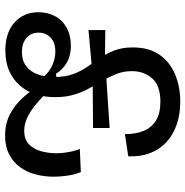

<svg xmlns="http://www.w3.org/2000/svg" viewBox="-7 -706 727 753"><g transform="rotate(90 356.5 -329.5)"><path d="M178 13Q108 13 68 -23Q28 -59 28 -117Q28 -153 43.5 -182Q59 -211 89 -227.5Q119 -244 160 -244Q197 -244 224 -229Q251 -214 270 -185L285 -188L284 -134Q262 -160 235.5 -171.5Q209 -183 183 -183Q146 -183 127 -164Q108 -145 108 -118Q108 -88 128.5 -70Q149 -52 184 -52Q217 -52 239 -68.5Q261 -85 271.5 -113.5Q282 -142 282 -179Q282 -222 270.5 -253Q259 -284 241.5 -309Q224 -334 207 -359Q190 -384 178 -414.5Q166 -445 166 -487Q166 -551 195 -592Q224 -633 272.5 -653Q321 -673 379 -673Q428 -673 468.5 -659Q509 -645 537.5 -618.5Q566 -592 580.5 -554.5Q595 -517 593 -469L506 -456Q506 -498 493.5 -529Q481 -560 453 -577.5Q425 -595 379 -595Q316 -595 287.5 -563Q259 -531 259 -483Q259 -451 269.5 -424Q280 -397 295 -371Q310 -345 325.5 -317.5Q341 -290 351 -257Q361 -224 361 -182Q361 -142 350 -106.5Q339 -71 316 -44.5Q293 -18 259 -2.5Q225 13 178 13ZM98 -313V-379L248 -377L252 -327ZM513 14Q463 14 426.5 -6Q390 -26 365.5 -53Q341 -80 327 -102L313 -108L332 -162Q342 -151 358.5 -134.5Q375 -118 396.5 -101Q418 -84 442.5 -72.5Q467 -61 492 -61Q527 -61 546 -79.5Q565 -98 573 -127Q581 -156 581 -187Q581 -202 579 -218Q577 -234 573.5 -249.5Q570 -265 564 -279L655 -283Q665 -258 669 -229.5Q673 -201 673 -177Q673 -140 664 -105.5Q655 -71 635.5 -44.5Q616 -18 585.5 -2Q555 14 513 14ZM260 -329 256 -381 482 -396V-331Z"/></g></svg>

Font: Bricolage Grotesque 24pt
Style: Regular
Weight: 400
Designer: Mathieu Triay
Foundry: Atelier Triay
Version: Version 1.001;gftools[0.9.33.dev8+g029e19f]